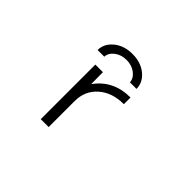

<svg xmlns="http://www.w3.org/2000/svg" viewBox="-146 -1019 1292 1292"><g transform="rotate(45 500.0 -373.5)"><path d="M352.5 -599.6H289.1Q289.1 -660.2 341.8 -703.6Q394.5 -747.1 474.6 -747.1Q554.7 -747.1 606.9 -704.1Q659.2 -661.1 659.2 -599.6H596.7Q594.7 -636.7 559.6 -663.6Q524.4 -690.4 474.6 -690.4Q424.8 -690.4 389.6 -663.6Q354.5 -636.7 352.5 -599.6ZM347.7 -519.5H419.9L420.9 -409.2H422.9Q510.7 -530.3 671.9 -530.3V-466.8Q560.5 -466.8 491.7 -405.8Q422.9 -344.7 422.9 -248V0H347.7Z"/></g></svg>

Font: GenEi Gothic M SemiLight
Style: Regular
Weight: 350
Designer: o_tamon (Modified); [Source Han Sans]
Ryoko NISHIZUKA  (kana & ideographs); Paul D. Hunt (Latin, Greek & Cyrillic); Wenl
Version: Version 1.1a;Original Version 1.004